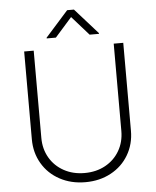

<svg xmlns="http://www.w3.org/2000/svg" viewBox="-60 -956 828 1018"><g transform="rotate(-5 353.5 -446.5)"><path d="M617.2 -707V-239.3Q617.2 -168 583.5 -110.6Q549.8 -53.2 489.7 -20.8Q429.7 11.7 353.5 11.7Q277.3 11.7 217.3 -20.8Q157.2 -53.2 123.5 -110.6Q89.8 -168 89.8 -239.3V-707H140.6V-242.2Q140.6 -183.6 167.7 -137Q194.8 -90.3 243.2 -63.7Q291.5 -37.1 353.5 -37.1Q415.5 -37.1 463.9 -63.7Q512.2 -90.3 539.3 -137Q566.4 -183.6 566.4 -242.2V-707ZM353.5 -867.2 263.7 -765.6H214.8V-769.5L335.9 -905.3H372.1L493.2 -769.5V-765.6H443.4Z"/></g></svg>

Font: Pretendard GOV ExtraLight
Style: Regular
Weight: 200
Designer: Base glyphs from Inter by Rasmus Andersson; Hangeul glyphs from Noto Sans CJK(Source Han Sans) by Jang Soo-young and Kan
Foundry: Kil Hyung-jin
Version: Version 1.309